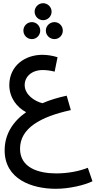

<svg xmlns="http://www.w3.org/2000/svg" viewBox="-20 -907 626 1198"><path d="M249 -781C278 -781 302 -805 302 -834C302 -863 278 -887 249 -887C220 -887 196 -863 196 -834C196 -805 220 -781 249 -781ZM179 -663C208 -663 231 -687 231 -716C231 -745 208 -769 179 -769C149 -769 126 -745 126 -716C126 -687 149 -663 179 -663ZM320 -663C349 -663 372 -687 372 -716C372 -745 349 -769 320 -769C290 -769 266 -745 266 -716C266 -687 290 -663 320 -663ZM328 271C413 271 508 248 557 224L528 140C472 162 401 175 331 175C220 175 105 140 105 21C105 -106 230 -178 422 -220L396 -310C341 -298 290 -283 245 -263C195 -275 134 -317 134 -376C134 -429 178 -470 247 -470C271 -470 298 -466 321 -460L339 -550C310 -559 277 -565 244 -565C136 -565 38 -497 38 -375C39 -296 86 -237 143 -207C59 -148 9 -68 9 31C9 212 180 271 328 271Z"/></svg>

Font: Noto Sans Arabic UI SmCn Md
Style: Regular
Weight: 500
Width: 4
Designer: Monotype Design Team, Nadine Chahine and Nizar Qandah
Foundry: Monotype Imaging Inc.
Version: Version 2.010